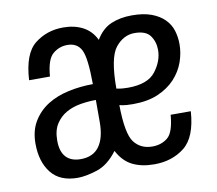

<svg xmlns="http://www.w3.org/2000/svg" viewBox="-67 -626 804 713"><g transform="rotate(-10 335.5 -269.5)"><path d="M55.7 -378.3H134.4Q139.4 -442.6 163.4 -462.6Q187.3 -482.6 218 -482.6Q255.3 -482.6 270.6 -452.3Q285.9 -422 286.4 -323Q239 -323 193.9 -313.2Q148.7 -303.4 114.5 -281.9Q80.3 -260.3 59.2 -225.7Q38.1 -191.1 38.1 -142.3Q38.1 -74.1 71 -32.1Q103.9 10 171.3 10Q201 10 243.9 -3.5Q286.7 -17 322.4 -64.7Q343.9 -23.9 378.1 -6.9Q412.4 10 460 10Q527.1 10 573.9 -26.8Q620.6 -63.6 627.1 -160.7H551.1Q545.7 -95 522.1 -75.7Q498.4 -56.4 464.4 -56.4Q420.3 -56.4 395.6 -88.7Q371 -121 369.7 -229Q384.3 -225.6 396.8 -224.7Q409.3 -223.9 420.3 -223.9Q476 -223.9 515.4 -240.9Q554.7 -258 580.1 -285.4Q605.4 -312.9 617.3 -346.4Q629.1 -380 629.1 -413.3Q629.1 -440.3 621.5 -464.9Q613.9 -489.4 595.2 -508.1Q576.6 -526.9 546.7 -538.1Q516.9 -549.3 472.7 -549.3Q428.7 -549.3 394.4 -534.7Q360 -520.1 336.7 -481Q319.7 -516.1 287.9 -532.7Q256.1 -549.3 213.9 -549.3Q152.4 -549.3 106.9 -513.6Q61.4 -478 55.7 -378.3ZM369.4 -291.3Q369.4 -408.3 399.6 -445.6Q429.9 -482.9 471.4 -482.9Q514 -482.9 530.4 -459.9Q546.9 -436.9 546.9 -406Q546.9 -364.4 517.3 -325.8Q487.7 -287.1 412.7 -287.1Q403.4 -287.1 393.3 -287.9Q383.1 -288.6 369.4 -291.3ZM287.1 -263.1V-179.4Q287.1 -120.3 264.1 -88.4Q241 -56.4 194.3 -56.4Q157.7 -56.4 138.6 -77.2Q119.6 -98 119.6 -139.1Q119.6 -177.7 135 -201.7Q150.4 -225.7 174.5 -239.4Q198.6 -253 228.4 -258.1Q258.1 -263.1 287.1 -263.1Z"/></g></svg>

Font: Secuela Black
Style: Regular
Weight: 900
Designer: Fernando Haro
Foundry: deFharo
Version: Version 1.704